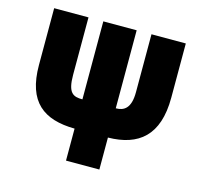

<svg xmlns="http://www.w3.org/2000/svg" viewBox="-103 -833 1028 951"><g transform="rotate(15 411.0 -357.0)"><path d="M313 0H484V-164C640 -166 736 -241 736 -436V-714H560V-417C560 -334 526 -314 484 -314V-714H313V-314C265 -314 237 -326 237 -420V-714H61V-423C61 -233 154 -166 313 -164Z"/></g></svg>

Font: Noto Sans Condensed Black
Style: Regular
Weight: 900
Width: 3
Designer: Monotype Design Team
Foundry: Monotype Imaging Inc.
Version: Version 2.013